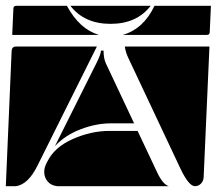

<svg xmlns="http://www.w3.org/2000/svg" viewBox="-20 -650 745 660"><path d="M0 -10 20 -475Q21 -490 35 -490H313L109 -81Q77 -16 35 -10ZM409 -490H700L680 -40Q679 -27 670.5 -18.5Q662 -10 650 -10Q629 -10 600 -71L421 -451Q412 -470 409 -490ZM132 -59Q132 -73 139 -87L143 -95Q167 -144 230 -172Q293 -200 356 -200H453L520 -58Q539 -17 560 -10H177Q156 -12 144 -26Q132 -40 132 -59ZM169 -148 312 -434Q327 -464 327 -476H336Q336 -449 344 -432L441 -226H361Q311 -226 258 -206Q205 -186 169 -148ZM22 -530 26 -620Q26 -630 36 -630H210Q253 -550 320 -530ZM402 -530Q474 -551 511 -630H705L701 -540Q701 -530 691 -530ZM222 -630H498Q450 -568 360 -568Q270 -568 222 -630Z"/></svg>

Font: PrimecolorB
Style: Medium
Weight: 500
Designer: gluk
Foundry: gluk
Version: Version 0.672